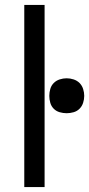

<svg xmlns="http://www.w3.org/2000/svg" viewBox="-20 -755 360 775"><path d="M78 0V-735H160V0ZM249 -298Q235 -298 221 -302Q207 -306 197 -316Q187 -326 183 -340Q179 -354 179 -368Q179 -382 183 -396Q187 -410 197 -420Q207 -430 221 -434.5Q235 -439 249 -439Q263 -439 277 -434.5Q291 -430 301 -420Q311 -410 315.5 -396Q320 -382 320 -368Q320 -354 315.5 -340Q311 -326 301 -316Q291 -306 277 -302Q263 -298 249 -298Z"/></svg>

Font: Iosevka Aile
Style: Regular
Weight: 400
Designer: Belleve Invis
Foundry: Belleve Invis
Version: Version 28.0.1; ttfautohint (v1.8.4)